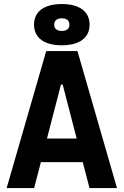

<svg xmlns="http://www.w3.org/2000/svg" viewBox="-20 -952 626 972"><path d="M13.7 0H152.8L187 -131.3H398.9L433.1 0H572.3L372.1 -693.4H213.9ZM293 -722.7C382.3 -722.7 433.6 -760.7 433.6 -827.1C433.6 -893.6 382.3 -931.6 293 -931.6C203.6 -931.6 152.3 -893.6 152.3 -827.1C152.3 -760.7 203.6 -722.7 293 -722.7ZM217.8 -250.5 288.6 -523.9H297.4L368.2 -250.5ZM293 -795.4C268.1 -795.4 254.4 -806.6 254.4 -827.1C254.4 -847.7 268.1 -859.4 293 -859.4C317.9 -859.4 331.5 -847.7 331.5 -827.1C331.5 -806.6 317.9 -795.4 293 -795.4Z"/></svg>

Font: Cascadia Mono NF
Style: Bold
Weight: 700
Monospace: yes
Designer: Aaron Bell
Foundry: Saja Typeworks
Version: Version 2404.023